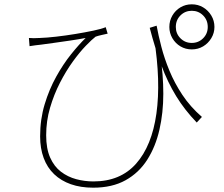

<svg xmlns="http://www.w3.org/2000/svg" viewBox="-20 -818 1040 890"><path d="M706 -699Q714 -655 728 -601Q742 -547 765.5 -490Q789 -433 825.5 -378Q862 -323 916 -276L892 -250Q836 -308 796.5 -372.5Q757 -437 728 -515Q699 -593 674 -689ZM114 -642Q134 -640 165 -642Q196 -643 240 -648Q284 -653 329.5 -660.5Q375 -668 413 -676Q451 -684 470 -692L479 -662Q470 -660 452 -656Q434 -652 423 -648Q406 -635 377.5 -605.5Q349 -576 317.5 -532.5Q286 -489 258 -434.5Q230 -380 212 -318.5Q194 -257 194 -191Q194 -129 212.5 -87.5Q231 -46 262.5 -22Q294 2 333 12.5Q372 23 413 23Q538 23 611 -59.5Q684 -142 705 -291.5Q726 -441 694 -642L723 -563Q737 -472 737 -383.5Q737 -295 719 -216.5Q701 -138 662.5 -77.5Q624 -17 562 17.5Q500 52 412 52Q354 52 308.5 36Q263 20 231 -10.5Q199 -41 182.5 -85.5Q166 -130 166 -186Q166 -265 187 -334.5Q208 -404 240.5 -462.5Q273 -521 309.5 -566.5Q346 -612 377 -642Q346 -636 305.5 -630Q265 -624 228.5 -619Q192 -614 170 -611Q157 -610 144 -608Q131 -606 117 -604ZM795 -693Q795 -662 816.5 -640.5Q838 -619 869 -619Q900 -619 921.5 -640.5Q943 -662 943 -693Q943 -725 921.5 -746.5Q900 -768 869 -768Q838 -768 816.5 -746.5Q795 -725 795 -693ZM765 -693Q765 -722 779 -746Q793 -770 816.5 -784Q840 -798 869 -798Q898 -798 921.5 -784Q945 -770 959.5 -746Q974 -722 974 -693Q974 -665 959.5 -641Q945 -617 921.5 -603Q898 -589 869 -589Q840 -589 816.5 -603Q793 -617 779 -641Q765 -665 765 -693Z"/></svg>

Font: Noto Sans HK Thin
Style: Regular
Weight: 100
Designer: Ryoko NISHIZUKA 西塚涼子 (kana, bopomofo & ideographs); Paul D. Hunt (Latin, Greek & Cyrillic); Sandoll Communications 산돌커뮤니
Foundry: Adobe
Version: Version 2.004-H2;hotconv 1.0.118;makeotfexe 2.5.65603